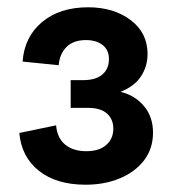

<svg xmlns="http://www.w3.org/2000/svg" viewBox="-20 -816 489 527"><path d="M215 -309Q135 -309 87 -347Q39 -385 33 -451L134 -472Q137 -437 159 -419Q181 -401 217 -401Q252 -401 271.5 -418Q291 -435 291 -463Q291 -489 273.5 -504.5Q256 -520 221 -520H174V-596H208Q243 -596 261 -611.5Q279 -627 279 -654Q279 -679 261.5 -692.5Q244 -706 216 -706Q182 -706 163 -687.5Q144 -669 141 -637L42 -647Q47 -715 95.5 -755.5Q144 -796 222 -796Q292 -796 338.5 -761Q385 -726 385 -668Q385 -634 367 -606.5Q349 -579 311 -564Q351 -554 375.5 -524.5Q400 -495 400 -452Q400 -408 375.5 -376Q351 -344 309 -326.5Q267 -309 215 -309Z"/></svg>

Font: BDO Grotesk
Style: Bold
Weight: 700
Designer: Deni Anggara
Foundry: Lokal Container
Version: Version 2.000